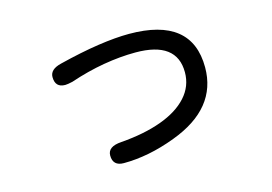

<svg xmlns="http://www.w3.org/2000/svg" viewBox="-75 -663 1150 813"><g transform="rotate(-15 500.0 -256.5)"><path d="M378 5Q330 5 330 -41Q330 -80 390 -84Q493 -92 568.5 -119.5Q644 -147 685.5 -193Q727 -239 727 -300Q727 -435 546 -435Q479 -435 406 -422.5Q333 -410 256 -384Q234 -379 224 -379Q180 -379 180 -425Q180 -459 230 -471Q326 -495 403.5 -506.5Q481 -518 540 -518Q815 -518 815 -298Q815 -118 606 -40Q545 -17 488 -6Q431 5 378 5Z"/></g></svg>

Font: Huninn
Style: Regular
Weight: 400
Designer: justfont
Foundry: justfont
Version: Version 1.003